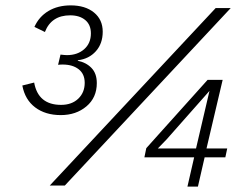

<svg xmlns="http://www.w3.org/2000/svg" viewBox="-20 -690 914 714"><path d="M63 -372 107 -383Q122 -300 207 -300Q247 -300 271 -323Q295 -346 295 -382Q295 -415 272.5 -432.5Q250 -450 213 -450Q203 -450 196 -449L205 -487Q221 -485 229 -485Q268 -485 293 -507Q318 -529 318 -566Q318 -598 297 -615.5Q276 -633 241 -633Q171 -633 147 -571L108 -590Q125 -628 160 -649Q195 -670 243 -670Q297 -670 329.5 -643.5Q362 -617 362 -572Q362 -528 336.5 -499.5Q311 -471 270 -466L269 -464Q300 -458 320 -437.5Q340 -417 340 -381Q340 -327 301.5 -294.5Q263 -262 206 -262Q149 -262 111 -290.5Q73 -319 63 -372ZM165 0 782 -660H838L221 0ZM677 4 702 -105H517L524 -139L567 -187L752 -393H808L748 -138H825L818 -105H741L716 4ZM567 -138H709L759 -352L599 -171Z"/></svg>

Font: Elaine Sans Light
Style: Italic
Weight: 300
Italic angle: -13°
Designer: Wei Huang
Foundry: Wei Huang
Version: Version 2.001;December 24, 2019;FontCreator 12.0.0.2547 64-b